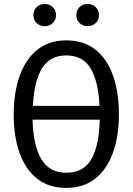

<svg xmlns="http://www.w3.org/2000/svg" viewBox="-20 -917 655 949"><path d="M567.7 -352.3Q567.7 -245.1 538.5 -163.1Q509.2 -81 451.5 -34.6Q393.8 11.8 307.7 11.8Q221.5 11.8 163.8 -33.6Q106.2 -79 76.9 -160.5Q47.7 -242.1 47.7 -351.3Q47.7 -458.5 76.9 -541Q106.2 -623.6 163.8 -670.5Q221.5 -717.4 307.7 -717.4Q393.8 -717.4 451.5 -671.8Q509.2 -626.2 538.5 -543.8Q567.7 -461.5 567.7 -352.3ZM307.7 -643.1Q226.7 -643.1 187.7 -579.7Q148.7 -516.4 142.6 -393.8H471.8Q466.2 -516.4 427.4 -579.7Q388.7 -643.1 307.7 -643.1ZM307.7 -63.1Q392.8 -63.1 431.5 -130.5Q470.3 -197.9 472.8 -325.6H141Q144.1 -197.9 184.1 -130.5Q224.1 -63.1 307.7 -63.1ZM201.5 -787.7Q176.9 -787.7 161 -803.1Q145.1 -818.5 145.1 -842.1Q145.1 -866.2 161 -881.8Q176.9 -897.4 201.5 -897.4Q224.6 -897.4 240.8 -881.8Q256.9 -866.2 256.9 -842.1Q256.9 -818.5 240.8 -803.1Q224.6 -787.7 201.5 -787.7ZM412.8 -787.7Q389.2 -787.7 373.3 -803.1Q357.4 -818.5 357.4 -842.1Q357.4 -866.2 373.3 -881.8Q389.2 -897.4 412.8 -897.4Q436.9 -897.4 453.1 -881.8Q469.2 -866.2 469.2 -842.1Q469.2 -818.5 453.1 -803.1Q436.9 -787.7 412.8 -787.7Z"/></svg>

Font: FiraCode Nerd Font
Style: Regular
Weight: 400
Designer: Carrois Corporate, Edenspiekermann AG, Nikita Prokopov
Foundry: Carrois Corporate, Edenspiekermann AG, Nikita Prokopov
Version: Version 6.002;Nerd Fonts 3.4.0